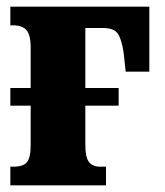

<svg xmlns="http://www.w3.org/2000/svg" viewBox="-20 -556 495 576"><path d="M11 -56H20Q50 -56 61 -69.5Q72 -83 72 -121V-239H11V-292H72V-413Q72 -452 59 -466Q46 -480 20 -480H11V-536H428V-341H357L351 -397Q345 -438 333.5 -455Q322 -472 289 -472H236V-292H336V-239H236V-121Q236 -84 247 -70Q258 -56 280 -56H298V0H11Z"/></svg>

Font: Noto Serif CondBlack
Style: Regular
Weight: 900
Width: 3
Designer: Monotype Design Team
Foundry: Monotype Imaging Inc.
Version: Version 1.001